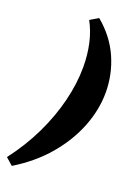

<svg xmlns="http://www.w3.org/2000/svg" viewBox="-292 -808 743 1069"><g transform="rotate(20 80.0 -273.0)"><path d="M101 -743Q191 -668 234 -570Q277 -472 277 -366Q277 -263 236.5 -160Q196 -57 118 35Q40 127 -75 197L-117 160Q-42 62 8.5 -43Q59 -148 85 -253.5Q111 -359 111 -456Q111 -528 96.5 -593.5Q82 -659 52 -714Z"/></g></svg>

Font: Piazzolla SC Black
Style: Italic
Weight: 900
Italic angle: -11.3°
Designer: Juan Pablo del Peral
Foundry: Huerta Tipografica
Version: Version 1.330